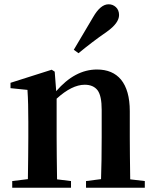

<svg xmlns="http://www.w3.org/2000/svg" viewBox="-20 -875 722 895"><path d="M311 0V-31L246 -39C245 -115 244 -180 244 -235V-415C291 -458 335 -480 375 -480C402 -480 422 -471 435 -454C448 -436 454 -406 454 -363V-235C454 -161 453 -96 451 -40L381 -31V0H655V-31L587 -39C586 -115 585 -180 585 -235V-357C585 -422 571 -471 544 -504C518 -535 481 -551 432 -551C363 -551 300 -517 242 -450L235 -541L221 -550L29 -489V-464L108 -456C111 -413 112 -364 112 -307V-235C112 -181 111 -116 110 -40L37 -31V0ZM346 -627C386 -660 430 -694 478 -727C516 -754 535 -780 535 -805C535 -820 530 -833 520 -842C510 -851 499 -855 486 -855C461 -855 437 -835 414 -795L324 -643Z"/></svg>

Font: AllPunType Bold
Style: Regular
Weight: 700
Version: 1.0